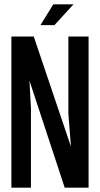

<svg xmlns="http://www.w3.org/2000/svg" viewBox="-20 -873 465 893"><path d="M228 -853 168 -756H233L322 -853ZM33 -703V0H124V-369L117 -498L281 0H392V-703H298V-345L310 -191L137 -703Z"/></svg>

Font: Modon Arabic
Style: Bold
Weight: 700
Designer: Ahmedzaza
Foundry: Ahmedzaza
Version: Version 2.010